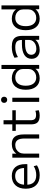

<svg xmlns="http://www.w3.org/2000/svg" viewBox="1444 -2222 788 3717"><g transform="rotate(-90 1838.5 -364.0)"><path d="M304 10Q179 10 111 -60Q43 -130 43 -260Q43 -386 108.5 -458Q174 -530 290 -530Q401 -530 460 -462.5Q519 -395 519 -269Q519 -259 519 -248Q519 -237 518 -229H86V-293H460L445 -272Q445 -369 406 -417Q367 -465 290 -465Q208 -465 164 -413.5Q120 -362 120 -267V-247Q120 -153 167 -105Q214 -57 305 -57Q353 -57 398 -69.5Q443 -82 479 -106L496 -43Q458 -18 408.5 -4Q359 10 304 10Z M644 0V-520H721V-443H723Q754 -486 801.5 -508Q849 -530 909 -530Q1004 -530 1049 -473.5Q1094 -417 1094 -300V0H1015V-286Q1015 -376 984 -419.5Q953 -463 889 -463Q841 -463 803.5 -441.5Q766 -420 744.5 -382.5Q723 -345 723 -296V0Z M1460 10Q1370 10 1329.5 -29Q1289 -68 1289 -157V-453H1163V-520H1289V-690H1369V-520H1562V-453H1369V-167Q1369 -109 1393 -84.5Q1417 -60 1474 -60Q1496 -60 1514 -63.5Q1532 -67 1552 -74L1563 -8Q1537 1 1512.5 5.5Q1488 10 1460 10Z M1724 0V-520H1804V0ZM1764 -619Q1738 -619 1721.5 -635.5Q1705 -652 1705 -679Q1705 -705 1721.5 -721.5Q1738 -738 1764 -738Q1791 -738 1807.5 -721.5Q1824 -705 1824 -679Q1824 -652 1807.5 -635.5Q1791 -619 1764 -619Z M2181 10Q2076 10 2017.5 -61.5Q1959 -133 1959 -260Q1959 -387 2017.5 -458.5Q2076 -530 2181 -530Q2237 -530 2285 -509Q2333 -488 2359 -450H2361V-730H2439V0H2365L2364 -70H2362Q2335 -33 2286 -11.5Q2237 10 2181 10ZM2197 -57Q2245 -57 2281.5 -76.5Q2318 -96 2339.5 -130Q2361 -164 2361 -208V-312Q2361 -356 2339.5 -390Q2318 -424 2281.5 -443.5Q2245 -463 2197 -463Q2122 -463 2079.5 -410.5Q2037 -358 2037 -260Q2037 -162 2079.5 -109.5Q2122 -57 2197 -57Z M2729 10Q2650 10 2604 -32.5Q2558 -75 2558 -147Q2558 -237 2631 -285.5Q2704 -334 2840 -334H2923Q2923 -405 2890.5 -434Q2858 -463 2781 -463Q2728 -463 2682.5 -450.5Q2637 -438 2591 -411L2578 -478Q2625 -505 2677 -517.5Q2729 -530 2790 -530Q2866 -530 2912.5 -509.5Q2959 -489 2980.5 -444.5Q3002 -400 3002 -327V0H2926V-71H2923Q2897 -35 2842.5 -12.5Q2788 10 2729 10ZM2754 -55Q2801 -55 2839.5 -73Q2878 -91 2900.5 -121.5Q2923 -152 2923 -189V-273H2850Q2744 -273 2690 -242.5Q2636 -212 2636 -154Q2636 -108 2667 -81.5Q2698 -55 2754 -55Z M3334 10Q3229 10 3170.5 -61.5Q3112 -133 3112 -260Q3112 -387 3170.5 -458.5Q3229 -530 3334 -530Q3390 -530 3438 -509Q3486 -488 3512 -450H3514V-730H3592V0H3518L3517 -70H3515Q3488 -33 3439 -11.5Q3390 10 3334 10ZM3350 -57Q3398 -57 3434.5 -76.5Q3471 -96 3492.5 -130Q3514 -164 3514 -208V-312Q3514 -356 3492.5 -390Q3471 -424 3434.5 -443.5Q3398 -463 3350 -463Q3275 -463 3232.5 -410.5Q3190 -358 3190 -260Q3190 -162 3232.5 -109.5Q3275 -57 3350 -57Z"/></g></svg>

Font: M PLUS 2 Thin
Style: Regular
Weight: 400
Version: Version 1.001